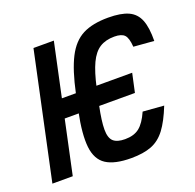

<svg xmlns="http://www.w3.org/2000/svg" viewBox="-172 -752 899 886"><g transform="rotate(-20 277.5 -309.0)"><path d="M327 14Q246 14 204.5 -13Q163 -40 156 -103Q149 -166 171 -273L188 -353Q211 -461 242 -521.5Q273 -582 321.5 -607Q370 -632 447 -632Q510 -632 546 -615.5Q582 -599 597 -561Q612 -523 611 -458L511 -466Q508 -510 493.5 -525Q479 -540 444 -540Q401 -540 372 -521.5Q343 -503 323 -460.5Q303 -418 287 -345L270 -265Q255 -193 255 -152Q255 -111 273 -94.5Q291 -78 330 -78Q374 -78 400.5 -99Q427 -120 449 -170L552 -162Q525 -94 496 -55.5Q467 -17 427 -1.5Q387 14 327 14ZM-56 0 76 -618H176L44 0ZM46 -263 66 -355H465L445 -263Z"/></g></svg>

Font: Victor Mono Thin
Style: Italic
Weight: 100
Italic angle: -12°
Monospace: yes
Designer: Rune Bjørnerås
Version: Version 1.561;gftools[0.9.30]